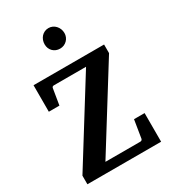

<svg xmlns="http://www.w3.org/2000/svg" viewBox="-219 -1032 1018 1143"><g transform="rotate(-30 290.5 -460.5)"><path d="M37.1 0V-59.1L379.9 -609.9H159.2Q146.5 -609.9 145 -598.1L127 -488.8H54.2V-670.9H539.1V-611.8L196.8 -62H436Q448.2 -62 451.2 -73.2L471.2 -196.8H543.9V0ZM369.1 -848.1Q369.1 -834.5 364 -822Q358.9 -809.6 349.6 -800.3Q340.3 -791 327.9 -785.6Q315.4 -780.3 300.8 -780.3Q286.1 -780.3 273.7 -785.4Q261.2 -790.5 252.2 -799.6Q243.2 -808.6 238 -821Q232.9 -833.5 232.9 -848.1Q232.9 -863.3 237.8 -876.5Q242.7 -889.6 251.7 -899.7Q260.7 -909.7 273.2 -915.5Q285.6 -921.4 300.8 -921.4Q314.9 -921.4 327.4 -915.8Q339.8 -910.2 349.1 -900.1Q358.4 -890.1 363.8 -876.7Q369.1 -863.3 369.1 -848.1Z"/></g></svg>

Font: Charis SIL Afr
Style: Bold
Weight: 700
Foundry: SIL International
Version: Version 5.000